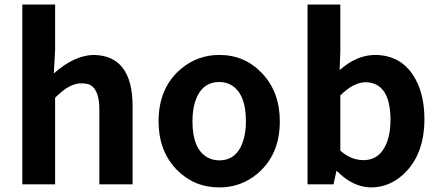

<svg xmlns="http://www.w3.org/2000/svg" viewBox="-20 -818 1949 852"><path d="M79.1 0V-797.9H224.6V-596.7L218.8 -492.2Q309.6 -572.3 394.5 -574.2Q567.4 -572.3 568.4 -348.6V0H420.9V-331.1Q420.9 -427.7 372.1 -444.3Q358.4 -448.2 341.8 -448.2Q294.9 -448.2 246.1 -404.3Q236.3 -395.5 224.6 -384.8V0Z M953.1 13.7Q839.8 13.7 761.7 -67.4Q683.6 -150.4 683.6 -279.3Q683.6 -427.7 782.2 -511.7Q856.4 -574.2 953.1 -574.2Q1066.4 -574.2 1143.6 -492.2Q1221.7 -409.2 1221.7 -279.3Q1221.7 -131.8 1123 -47.9Q1049.8 13.7 953.1 13.7ZM953.1 -106.4Q1033.2 -106.4 1060.5 -197.3Q1071.3 -233.4 1071.3 -279.3Q1071.3 -405.3 1002.9 -442.4Q980.5 -454.1 953.1 -454.1Q874 -454.1 845.7 -366.2Q834 -328.1 834 -279.3Q834 -156.2 901.4 -119.1Q924.8 -106.4 953.1 -106.4Z M1626 13.7Q1545.9 12.7 1475.6 -58.6H1472.7L1460 0H1344.7V-797.9H1490.2V-596.7L1487.3 -506.8Q1561.5 -573.2 1642.6 -574.2Q1765.6 -574.2 1824.2 -465.8Q1863.3 -393.6 1863.3 -290Q1863.3 -130.9 1770.5 -44.9Q1707 13.7 1626 13.7ZM1592.8 -107.4Q1668 -107.4 1698.2 -189.5Q1712.9 -230.5 1712.9 -287.1Q1711.9 -452.1 1601.6 -453.1Q1547.9 -452.1 1490.2 -394.5V-149.4Q1538.1 -107.4 1592.8 -107.4Z"/></svg>

Font: Taipei Sans TC Beta
Style: Bold
Weight: 700
Designer: JT Foundry
Foundry: JT Foundry
Version: Version 1.000